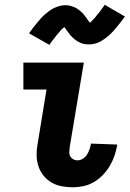

<svg xmlns="http://www.w3.org/2000/svg" viewBox="-20 -785 549 813"><path d="M288 8Q264 8 240.5 3.5Q217 -1 197 -13Q177 -25 163 -43Q149 -61 142 -83.5Q135 -106 135 -130.5Q135 -155 140 -180L177 -406H79V-520H335L275 -161Q274 -151 273.5 -141Q273 -131 277.5 -123Q282 -115 290 -110.5Q298 -106 308 -106Q320 -106 331 -113Q342 -120 348.5 -130.5Q355 -141 359 -152.5Q363 -164 365 -175V-177L476 -173V-169Q472 -147 464.5 -125Q457 -103 444.5 -82Q432 -61 415 -43.5Q398 -26 377.5 -14Q357 -2 334 3Q311 8 288 8ZM189 -595 103 -644Q112 -657 121 -668.5Q130 -680 138 -689.5Q146 -699 153.5 -707.5Q161 -716 169 -723Q177 -730 187.5 -738Q198 -746 209 -751Q220 -756 232 -759.5Q244 -763 256 -763Q261 -763 265.5 -762.5Q270 -762 275 -761Q280 -760 284 -758.5Q288 -757 292.5 -755.5Q297 -754 301 -751.5Q305 -749 308.5 -747Q312 -745 315 -742.5Q318 -740 322 -736.5Q326 -733 329.5 -729.5Q333 -726 335.5 -722.5Q338 -719 340.5 -716Q343 -713 345.5 -710Q348 -707 350.5 -702.5Q353 -698 356.5 -694Q360 -690 362.5 -687Q365 -684 365 -682Q363 -682 360.5 -682.5Q358 -683 356 -683H353Q353 -684 356.5 -686Q360 -688 364 -691.5Q368 -695 369.5 -697Q371 -699 373 -701Q375 -703 377 -705Q379 -707 381.5 -709.5Q384 -712 385.5 -714.5Q387 -717 389.5 -720Q392 -723 394.5 -726Q397 -729 400 -732.5Q403 -736 406 -740Q409 -744 411.5 -748Q414 -752 417.5 -756Q421 -760 423 -765L509 -715Q500 -702 491 -691Q482 -680 474 -670Q466 -660 458.5 -652Q451 -644 443.5 -637Q436 -630 425 -622Q414 -614 403.5 -608.5Q393 -603 381 -600Q369 -597 357 -597Q352 -597 347.5 -597.5Q343 -598 338 -598.5Q333 -599 328.5 -600.5Q324 -602 320 -604Q316 -606 312 -608Q308 -610 304.5 -612.5Q301 -615 297.5 -617.5Q294 -620 290.5 -623.5Q287 -627 283.5 -630Q280 -633 277.5 -636.5Q275 -640 272.5 -643.5Q270 -647 267.5 -650Q265 -653 262 -657Q259 -661 256 -665.5Q253 -670 250 -672.5Q247 -675 248 -677H259Q260 -677 260 -676Q259 -675 256 -673Q253 -671 249 -667.5Q245 -664 243 -662.5Q241 -661 239 -659Q237 -657 235.5 -654.5Q234 -652 231.5 -649.5Q229 -647 227 -644.5Q225 -642 222.5 -639Q220 -636 217.5 -633Q215 -630 212.5 -626.5Q210 -623 207 -619.5Q204 -616 201 -612Q198 -608 195 -603.5Q192 -599 189 -595Z"/></svg>

Font: Iosevka Heavy
Style: Italic
Weight: 900
Italic angle: -9°
Monospace: yes
Designer: Belleve Invis
Foundry: Belleve Invis
Version: Version 32.5.0; ttfautohint (v1.8.4)